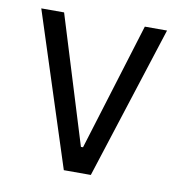

<svg xmlns="http://www.w3.org/2000/svg" viewBox="-64 -570 595 630"><g transform="rotate(10 233.5 -255.0)"><path d="M189 0 24 -510H100L231 -85H238L369 -510H443L279 0Z"/></g></svg>

Font: Saira SemiCondensed
Style: Regular
Weight: 400
Width: 4
Designer: Hector Gatti with collaboration of the Omnibus-Type team
Foundry: Omnibus-Type
Version: Version 1.101